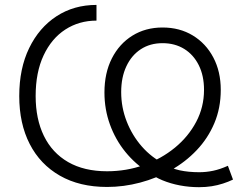

<svg xmlns="http://www.w3.org/2000/svg" viewBox="-20 -758 1024 789"><path d="M797.9 11.2Q757.8 11.2 719.2 3.9Q680.7 -3.4 647.2 -17.3Q613.8 -31.2 588.9 -50.8Q536.1 -83.5 495.4 -133.5Q454.6 -183.6 431.9 -246.1Q409.2 -308.6 409.2 -377.9Q409.2 -458 439.7 -518.1Q470.2 -578.1 524.2 -611.6Q578.1 -645 647.9 -645Q718.3 -645 772.2 -612.3Q826.2 -579.6 856.7 -521.7Q887.2 -463.9 887.2 -388.7Q887.2 -314 860.8 -251.7Q834.5 -189.5 788.3 -140.9Q742.2 -92.3 682.6 -58.8Q623 -25.4 555.7 -7.6Q488.3 10.3 419.9 10.3Q307.1 10.3 226.1 -36.1Q145 -82.5 102.1 -166.3Q59.1 -250 59.1 -363.3Q59.1 -476.6 99.9 -560.5Q140.6 -644.5 212.2 -691.2Q283.7 -737.8 376.5 -737.8V-673.3Q305.2 -673.3 248.5 -636.7Q191.9 -600.1 159.2 -530.5Q126.5 -460.9 126.5 -363.3Q126.5 -269 160.4 -199.5Q194.3 -129.9 260 -92Q325.7 -54.2 419.9 -54.2Q499.5 -54.2 571.3 -79.8Q643.1 -105.5 698.7 -151.1Q754.4 -196.8 786.4 -257.6Q818.4 -318.4 818.4 -388.7Q818.4 -446.8 796.9 -490Q775.4 -533.2 737.1 -556.9Q698.7 -580.6 647.9 -580.6Q596.7 -580.6 558.6 -555.7Q520.5 -530.8 499.3 -485.6Q478 -440.4 478 -379.4Q478 -316.9 500.5 -259.3Q522.9 -201.7 562.7 -156.2Q602.5 -110.8 654.8 -85Q682.6 -65.9 718.5 -58.1Q754.4 -50.3 798.8 -50.3Q827.1 -50.3 855.5 -56.2Q883.8 -62 916.5 -76.7L937.5 -20Q918 -10.7 896.2 -3.7Q874.5 3.4 850.1 7.3Q825.7 11.2 797.9 11.2Z"/></svg>

Font: Inter 18pt Light
Style: Regular
Weight: 300
Designer: Rasmus Andersson
Foundry: rsms
Version: Version 4.001;git-66647c0bb